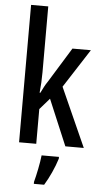

<svg xmlns="http://www.w3.org/2000/svg" viewBox="-64 -798 551 1058"><g transform="rotate(5 212.0 -269.5)"><path d="M159 -396V-760H64V0H159V-192L213 -254L320 0H422L276 -326L414 -540H312L193 -347C179 -327 170 -308 157 -282H153C157 -320 159 -355 159 -396ZM290 71V61H194C190 102 175 174 165 210V221H222C248 179 275 120 290 71Z"/></g></svg>

Font: Noto Sans Gujarati ExtraCondensed Medium
Style: Regular
Weight: 500
Width: 2
Designer: Jelle Bosma - Monotype Design Team, Universal Thirst
Foundry: Monotype Imaging Inc.
Version: Version 2.106